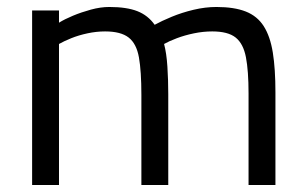

<svg xmlns="http://www.w3.org/2000/svg" viewBox="-20 -530 876 550"><path d="M72 0V-500H149V-465Q165 -475 189 -485Q213 -495 240.5 -502.5Q268 -510 293 -510Q343 -510 373.5 -498Q404 -486 423 -459Q443 -470 472 -482Q501 -494 534.5 -502Q568 -510 600 -510Q651 -510 684 -497Q717 -484 735.5 -455Q754 -426 761.5 -379.5Q769 -333 769 -265V0H692V-262Q692 -327 684.5 -366Q677 -405 655 -422.5Q633 -440 588 -440Q562 -440 535.5 -434.5Q509 -429 486.5 -420.5Q464 -412 450 -404Q457 -378 459.5 -339.5Q462 -301 462 -260V0H385V-258Q385 -326 378 -365.5Q371 -405 348.5 -422.5Q326 -440 281 -440Q256 -440 230.5 -434.5Q205 -429 184 -420.5Q163 -412 149 -404V0Z"/></svg>

Font: Cairo Play
Style: Regular
Weight: 400
Designer: Mohamed Gaber, Accademia di Belle Arti di Urbino
Foundry: Kief Type Foundry, Accademia di Belle Arti di Urbino
Version: Version 3.119